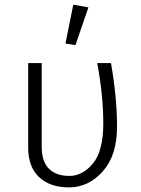

<svg xmlns="http://www.w3.org/2000/svg" viewBox="-20 -794 604 825"><path d="M101.1 -159.2V-522.9H159.2V-163.1Q159.2 -100.1 190.2 -69.1Q221.2 -38.1 278.1 -38.1Q335 -38.1 379.4 -91.6Q423.8 -145 423.8 -263.9Q423.8 -382.8 397.9 -522.9H457Q482.9 -373 482.9 -249.5Q482.9 -126 421.4 -57.4Q359.9 11.2 277.3 11.2Q194.8 11.2 147.9 -33Q101.1 -77.1 101.1 -159.2ZM359.9 -762.2 304.2 -600.1 261.2 -606.9 294.9 -773.9Z"/></svg>

Font: FiraSans-Light
Style: Regular
Weight: 300
Designer: Carrois Corporate & Edenspiekermann AG
Foundry: Carrois Corporate GbR & Edenspiekermann AG
Version: Version 3.106;PS 003.106;hotconv 1.0.70;makeotf.lib2.5.58329